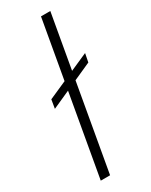

<svg xmlns="http://www.w3.org/2000/svg" viewBox="-191 -761 630 803"><g transform="rotate(-30 124.5 -360.0)"><path d="M23 -356 30 -398 249 -495 241 -454ZM39 0 166 -720H211L84 0Z"/></g></svg>

Font: DM Sans 18pt ExtraLight
Style: Italic
Weight: 250
Italic angle: -10°
Designer: Colophon Foundry, Jonny Pinhorn
Foundry: Colophon Foundry
Version: Version 4.004;gftools[0.9.30]